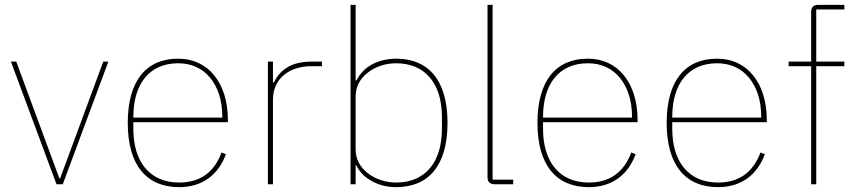

<svg xmlns="http://www.w3.org/2000/svg" viewBox="-20 -760 3528 792"><path d="M25 -506H47L225 -24H228L406 -506H427L239 0H213Z M719 12C586 12 507 -77 507 -253C507 -428 584 -518 715 -518C776 -518 827 -494 863 -450C899 -406 920 -343 920 -266V-256H530V-229C530 -92 598 -7 719 -7C804 -7 863 -48 894 -131L912 -124C881 -40 816 12 719 12ZM715 -499C596 -499 530 -414 530 -277V-275H897V-279C897 -346 879 -400 847 -439C815 -478 770 -499 715 -499Z M1085 0V-506H1106V-419H1109C1121 -443 1137 -464 1162 -480C1186 -496 1220 -506 1267 -506H1308V-487H1264C1223 -487 1183 -476 1154 -453C1125 -430 1106 -396 1106 -349V0Z M1426 -740H1447V-428H1450C1461 -449 1479 -473 1507 -490C1534 -506 1570 -518 1614 -518C1747 -518 1826 -430 1826 -253C1826 -76 1747 12 1614 12C1570 12 1534 0 1507 -17C1479 -33 1461 -55 1450 -78H1447V0H1426ZM1614 -7C1735 -7 1803 -92 1803 -229V-277C1803 -414 1735 -499 1614 -499C1570 -499 1529 -485 1498 -461C1466 -437 1447 -403 1447 -363V-143C1447 -103 1466 -69 1498 -45C1529 -21 1570 -7 1614 -7Z M2020 0C2001 0 1991 -10 1991 -29V-740H2012V-19H2097V0Z M2409 12C2276 12 2197 -77 2197 -253C2197 -428 2274 -518 2405 -518C2466 -518 2517 -494 2553 -450C2589 -406 2610 -343 2610 -266V-256H2220V-229C2220 -92 2288 -7 2409 -7C2494 -7 2553 -48 2584 -131L2602 -124C2571 -40 2506 12 2409 12ZM2405 -499C2286 -499 2220 -414 2220 -277V-275H2587V-279C2587 -346 2569 -400 2537 -439C2505 -478 2460 -499 2405 -499Z M2942 12C2809 12 2730 -77 2730 -253C2730 -428 2807 -518 2938 -518C2999 -518 3050 -494 3086 -450C3122 -406 3143 -343 3143 -266V-256H2753V-229C2753 -92 2821 -7 2942 -7C3027 -7 3086 -48 3117 -131L3135 -124C3104 -40 3039 12 2942 12ZM2938 -499C2819 -499 2753 -414 2753 -277V-275H3120V-279C3120 -346 3102 -400 3070 -439C3038 -478 2993 -499 2938 -499Z M3326 -487H3233V-506H3326V-711C3326 -730 3336 -740 3355 -740H3463V-721H3347V-506H3463V-487H3347V0H3326Z"/></svg>

Font: Plexus Sans Thin
Style: Regular
Weight: 250
Version: Version 2.001;PS 002.001;hotconv 1.0.70;makeotf.lib2.5.58329